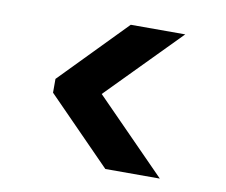

<svg xmlns="http://www.w3.org/2000/svg" viewBox="-58 -566 695 590"><g transform="rotate(10 289.5 -271.0)"><path d="M475 -46H305L106 -249V-292L305 -496H475L254 -271Z"/></g></svg>

Font: DM Sans 36pt
Style: Bold
Weight: 700
Version: Version 4.004;gftools[0.9.30]